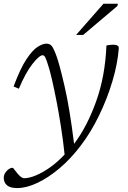

<svg xmlns="http://www.w3.org/2000/svg" viewBox="-44 -750 670 1003"><path d="M54.5 -286.5 27 -298Q62 -392.5 94 -440.5Q126 -488.5 152.5 -505.2Q179 -522 198 -522Q216 -522 226.2 -509.8Q236.5 -497.5 251.5 -456Q266.5 -415.5 293.2 -300Q320 -184.5 343 1.5Q411 -88.5 458.2 -220.2Q505.5 -352 512 -512.5Q523.5 -514.5 531 -515.5Q538.5 -516.5 548 -516.5Q578.5 -516 576.5 -497Q570.5 -417 543.2 -325.5Q516 -234 473.2 -146Q430.5 -58 377.5 11Q325 80.5 266 130Q207 179.5 150 206Q93 232.5 46 232.5Q9 232.5 -7.8 217.8Q-24.5 203 -24.5 178.5Q-24.5 159.5 -9 143Q6.5 126.5 22 126.5Q24.5 126.5 31.2 135.8Q38 145 47 156Q55.5 166.5 65 173.8Q74.5 181 82 181Q109 181 145.5 165.5Q182 150 220.5 122.2Q259 94.5 293.5 57Q285.5 -18 274.2 -89.8Q263 -161.5 251 -222.8Q239 -284 228.8 -328.5Q218.5 -373 212 -394.5Q199 -438 192.8 -449.8Q186.5 -461.5 179 -461.5Q161.5 -461.5 125.8 -416.2Q90 -371 54.5 -286.5ZM353.5 -567.5 496.5 -730.5H572L569 -718.5L390.5 -567.5Z"/></svg>

Font: Newsreader Caption Light
Style: Italic
Weight: 300
Italic angle: -17°
Designer: Hugues Gentile
Foundry: Production Type
Version: Version 1.001